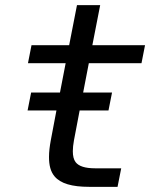

<svg xmlns="http://www.w3.org/2000/svg" viewBox="-20 -722 642 744"><path d="M325.7 2H435.5L449.7 -69.8H348.6C310.5 -69.8 285.2 -77.6 272.9 -93.8C265.6 -103.5 262.2 -117.7 262.2 -136.2C262.2 -148.4 263.7 -162.1 266.6 -178.2L288.6 -293.9H400.4L414.1 -363.3H302.2L324.2 -477.1H528.3L542 -546.9H337.9L368.2 -702.1H278.3L248 -546.9H102.1L88.4 -477.1H234.4L212.4 -363.3H100.6L86.9 -293.9H198.7L176.8 -178.2C172.4 -154.3 169.9 -133.8 169.9 -113.3C169.9 -82 175.8 -57.1 191.4 -38.6C214.8 -10.7 258.8 2 325.7 2Z"/></svg>

Font: Hack
Style: Oblique
Weight: 400
Italic angle: -12°
Monospace: yes
Designer: Christopher Simpkins
Foundry: Christopher Simpkins
Version: Version 2.010